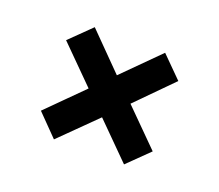

<svg xmlns="http://www.w3.org/2000/svg" viewBox="-59 -514 477 418"><g transform="rotate(20 179.0 -305.0)"><path d="M50 -224 131 -305 49 -387 98 -435 179 -353 261 -435 309 -387 228 -305 309 -224 260 -176 180 -256 98 -175Z"/></g></svg>

Font: Pridi Light
Style: Regular
Weight: 300
Designer: Katatrad Team
Foundry: CadsonDemak
Version: Version 1.003